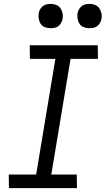

<svg xmlns="http://www.w3.org/2000/svg" viewBox="-20 -968 544 988"><path d="M26 0 25 -70H166L265 -665H134L133 -735H483L484 -665H343L244 -70H375L376 0ZM440 -823Q425 -823 411.5 -828Q398 -833 390 -844.5Q382 -856 379.5 -870.5Q377 -885 379 -900Q381 -910 386.5 -920Q392 -930 400.5 -936.5Q409 -943 419.5 -945.5Q430 -948 441 -948Q456 -948 469.5 -942.5Q483 -937 491 -925.5Q499 -914 502 -899.5Q505 -885 502 -870Q500 -860 494.5 -850Q489 -840 480.5 -833.5Q472 -827 461.5 -825Q451 -823 440 -823ZM240 -823Q225 -823 211.5 -828Q198 -833 190 -844.5Q182 -856 179.5 -870.5Q177 -885 179 -900Q181 -910 186.5 -920Q192 -930 200.5 -936.5Q209 -943 219.5 -945.5Q230 -948 241 -948Q256 -948 269.5 -942.5Q283 -937 291 -925.5Q299 -914 302 -899.5Q305 -885 302 -870Q300 -860 294.5 -850Q289 -840 280.5 -833.5Q272 -827 261.5 -825Q251 -823 240 -823Z"/></svg>

Font: Iosevka Algr
Style: Italic
Weight: 400
Italic angle: -9°
Monospace: yes
Designer: Belleve Invis
Foundry: Belleve Invis
Version: Version 26.0.2; ttfautohint (v1.8.3)